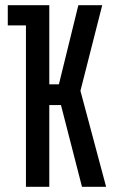

<svg xmlns="http://www.w3.org/2000/svg" viewBox="-20 -720 440 740"><path d="M10 -622V-700H170V-395H207L282 -700H374L290 -370L389 0H296L215 -315H170V0H80V-622Z"/></svg>

Font: Tektur Condensed
Style: Regular
Weight: 400
Width: 3
Designer: Adam Jagosz
Foundry: Adam Jagosz
Version: Version 1.005;gftools[0.9.30]